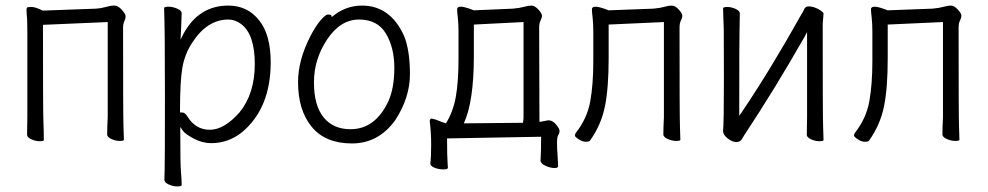

<svg xmlns="http://www.w3.org/2000/svg" viewBox="-20 -501 3540 688"><path d="M137 1Q137 5 122 5Q107 5 92 -2Q77 -9 77 -18Q77 -43 78 -81V-386Q78 -432 76 -445L75 -465Q75 -470 77 -474Q80 -476 93.5 -476Q107 -476 133 -463L324 -470Q342 -471 359 -476Q376 -481 389.5 -481Q403 -481 416.5 -466Q430 -451 430 -442.5Q430 -434 425.5 -424.5Q421 -415 421 -402Q421 -84 422.5 -48Q424 -12 424 0Q424 4 409 4Q394 4 379 -3Q364 -10 364 -19Q364 -44 366 -82V-422L134 -412V-407Q134 -100 135.5 -67Q137 -34 137 1ZM75 -465Z M631 162Q631 167 615.5 167Q600 167 584.5 160Q569 153 569 142.5Q569 132 570 106Q571 80 571 -161.5Q571 -403 568 -472Q568 -477 583.5 -477Q599 -477 615 -470Q631 -463 631 -454L629 -399L627 -359L637 -379Q692 -481 798 -481Q866 -481 908 -429Q950 -377 950 -278Q950 -113 847 -27Q798 12 737 12Q705 12 674 -4.5Q643 -21 635 -33L626 -46V-30Q626 87 628.5 116Q631 145 631 162ZM652 -83Q681 -36 732 -36Q783 -36 838 -98Q893 -165 893 -271.5Q893 -378 844 -415Q822 -431 798 -431Q722 -431 668 -347Q642 -307 633.5 -258.5Q625 -210 625 -103V-98H633Q643 -98 652 -83Z M1396 -70Q1336 13 1241 13Q1146 13 1097 -46.5Q1048 -106 1048 -207Q1048 -285 1092 -371Q1110 -406 1128 -427.5Q1146 -449 1155.5 -449Q1165 -449 1167 -446L1169 -440Q1217 -481 1277 -481Q1379 -481 1428 -372Q1449 -320 1449 -235.5Q1449 -151 1396 -70ZM1236 -38Q1325 -38 1372 -139Q1393 -186 1393 -258Q1393 -330 1363 -380.5Q1333 -431 1266.5 -431Q1200 -431 1152.5 -360Q1105 -289 1105 -206Q1105 -123 1139.5 -80.5Q1174 -38 1236 -38ZM1428 -372Z M1585 100Q1585 106 1568.5 106Q1552 106 1537 100Q1522 94 1522 85Q1525 62 1525 18Q1525 -26 1520 -66Q1520 -76 1527 -76H1529L1530 -75Q1540 -74 1563 -64L1578 -59Q1604 -101 1613.5 -155Q1623 -209 1623 -291V-387Q1623 -417 1620.5 -438Q1618 -459 1618 -468Q1618 -477 1631.5 -477Q1645 -477 1678 -464L1818 -470Q1842 -472 1857.5 -476.5Q1873 -481 1884.5 -481Q1896 -481 1909 -467Q1922 -453 1922 -445Q1922 -437 1917 -427.5Q1912 -418 1912 -402L1913 -70V-64L1945 -70Q1960 -70 1972.5 -55Q1985 -40 1985 -32Q1985 -24 1980.5 -17Q1976 -10 1976 11.5Q1976 33 1978 56L1980 95Q1980 101 1966 101Q1952 101 1934.5 93Q1917 85 1917 74Q1919 36 1919 -6V-11L1582 -5V0Q1582 57 1584 86ZM1917 74ZM1980 95ZM1642 -59 1854 -61Q1856 -73 1856 -81V-422L1678 -413V-301Q1678 -136 1642 -59Z M2094 3Q2091 7 2079 7Q2067 7 2053.5 -2Q2040 -11 2040 -15L2042 -23Q2084 -76 2095 -137.5Q2106 -199 2106 -281V-387Q2106 -417 2103.5 -438Q2101 -459 2101 -468Q2101 -477 2114.5 -477Q2128 -477 2161 -464L2321 -470Q2345 -472 2360.5 -476.5Q2376 -481 2387.5 -481Q2399 -481 2412 -467Q2425 -453 2425 -445Q2425 -437 2420 -427.5Q2415 -418 2415 -402Q2415 -84 2416.5 -48Q2418 -12 2418 0Q2418 4 2403 4Q2388 4 2372.5 -3Q2357 -10 2357 -19Q2357 -43 2359 -81V-422L2161 -413V-291Q2161 -185 2147.5 -119Q2134 -53 2094 3Z M2931 1Q2931 5 2916 5Q2901 5 2886 -2Q2871 -9 2871 -18Q2871 -43 2872 -81V-386L2863 -369Q2755 -180 2655 -29Q2646 -16 2639.5 -4Q2633 8 2618.5 8Q2604 8 2587.5 -5Q2571 -18 2571 -31Q2574 -62 2574 -218Q2574 -374 2573.5 -395Q2573 -416 2572 -438.5Q2571 -461 2571 -471Q2571 -476 2586 -476Q2601 -476 2616 -469Q2631 -462 2631 -453L2630 -394Q2629 -376 2629 -102V-86L2638 -99Q2740 -250 2853 -452Q2856 -455 2862.5 -469.5Q2869 -484 2900 -474Q2913 -469 2922 -462.5Q2931 -456 2931 -452L2928 -415Q2928 -83 2929.5 -47Q2931 -11 2931 1ZM2862 -471Q2862 -471 2863 -471Z M3094 3Q3091 7 3079 7Q3067 7 3053.5 -2Q3040 -11 3040 -15L3042 -23Q3084 -76 3095 -137.5Q3106 -199 3106 -281V-387Q3106 -417 3103.5 -438Q3101 -459 3101 -468Q3101 -477 3114.5 -477Q3128 -477 3161 -464L3321 -470Q3345 -472 3360.5 -476.5Q3376 -481 3387.5 -481Q3399 -481 3412 -467Q3425 -453 3425 -445Q3425 -437 3420 -427.5Q3415 -418 3415 -402Q3415 -84 3416.5 -48Q3418 -12 3418 0Q3418 4 3403 4Q3388 4 3372.5 -3Q3357 -10 3357 -19Q3357 -43 3359 -81V-422L3161 -413V-291Q3161 -185 3147.5 -119Q3134 -53 3094 3Z"/></svg>

Font: LXGW WenKai Mono TC Light
Style: Regular
Weight: 300
Designer: LXGW / Fontworks Inc.
Foundry: LXGW / Fontworks Inc.
Version: Version 1.330